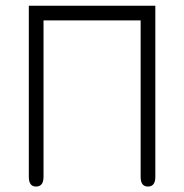

<svg xmlns="http://www.w3.org/2000/svg" viewBox="-20 -658 658 686"><path d="M109 8.5C109 8.5 109 8.5 109 8.5C91.5 8.5 83 -3 83 -26C83 -26 83 -26 83 -26C83 -26 83 -637.5 83 -637.5C83 -637.5 535 -637.5 535 -637.5C535 -637.5 535 -26 535 -26C535 -3 526 8.5 508.5 8.5C508.5 8.5 508.5 8.5 508.5 8.5C491 8.5 482.5 -3 482.5 -26C482.5 -26 482.5 -26 482.5 -26C482.5 -26 482.5 -585 482.5 -585C482.5 -585 135.5 -585 135.5 -585C135.5 -585 135.5 -26 135.5 -26C135.5 -3 126.5 8.5 109 8.5Z"/></svg>

Font: Jura-Fortis-Regular
Style: Regular
Weight: 500
Designer: Daniel Johnson, Alexei Vanyashin, Mirko Velimirovic
Foundry: Daniel Johnson
Version: ""